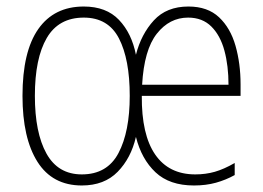

<svg xmlns="http://www.w3.org/2000/svg" viewBox="-20 -559 808 589"><path d="M558 -539Q617 -539 652 -506Q687 -473 702.5 -418.5Q718 -364 718 -300V-265H415Q414 -146 456 -85Q498 -24 579 -24Q611 -24 639 -32Q667 -40 700 -59V-22Q673 -7 642.5 1.5Q612 10 575 10Q500 10 457 -30.5Q414 -71 397 -139Q382 -74 341 -32Q300 10 231 10Q141 10 95 -62.5Q49 -135 49 -265Q49 -401 97.5 -470Q146 -539 237 -539Q306 -539 345 -498Q384 -457 397 -391Q413 -454 452 -496.5Q491 -539 558 -539ZM557 -505Q500 -505 461 -455.5Q422 -406 416 -299H681Q681 -357 668.5 -403.5Q656 -450 628.5 -477.5Q601 -505 557 -505ZM237 -505Q160 -505 123.5 -442.5Q87 -380 87 -265Q87 -152 122.5 -88Q158 -24 231 -24Q309 -24 343.5 -89.5Q378 -155 378 -265Q378 -377 345 -441Q312 -505 237 -505Z"/></svg>

Font: Noto Sans Sinhala Condensed ExtraLight
Style: Regular
Weight: 200
Width: 3
Designer: Jelle Bosma - Monotype Design Team
Foundry: Monotype Imaging Inc.
Version: Version 2.006; ttfautohint (v1.8.4.7-5d5b)